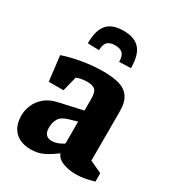

<svg xmlns="http://www.w3.org/2000/svg" viewBox="-177 -833 866 948"><g transform="rotate(30 255.5 -358.5)"><path d="M249 -727Q313 -727 342.5 -693Q372 -659 372 -585L306 -583Q306 -615 292.5 -629.5Q279 -644 249 -644Q219 -644 205 -629.5Q191 -615 191 -583L126 -585Q126 -659 155.5 -693Q185 -727 249 -727ZM142 10Q104 10 76.5 -4.5Q49 -19 34.5 -46.5Q20 -74 20 -113Q20 -141 32 -171Q44 -201 72 -225.5Q100 -250 148 -260L278 -289V-354Q278 -395 264 -407Q250 -419 222 -419Q201 -419 186 -416Q171 -413 159 -408L138 -324H54L37 -466Q87 -483 147 -493Q207 -503 265 -503Q317 -503 354 -492.5Q391 -482 411 -453.5Q431 -425 431 -372V-92L500 -60V-12Q462 -2 441.5 1.5Q421 5 393 5Q358 5 324 -7.5Q290 -20 281 -47Q245 -20 214 -5Q183 10 142 10ZM212 -78Q231 -78 250 -86Q269 -94 278 -101V-226L233 -213Q196 -203 182 -182Q168 -161 168 -127Q168 -102 179.5 -90Q191 -78 212 -78Z"/></g></svg>

Font: Manuale ExtraBold
Style: Regular
Weight: 800
Version: Version 1.002